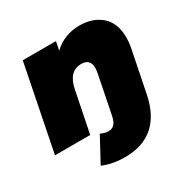

<svg xmlns="http://www.w3.org/2000/svg" viewBox="-175 -710 1047 1067"><g transform="rotate(-30 348.5 -176.5)"><path d="M666 -371Q666 -337 659 -302L606 -38Q582 82 512.5 143Q443 204 329 204Q248 204 186 177L271 20Q295 33 321 33Q344 33 358 18Q372 3 379 -30L428 -275Q432 -299 432 -308Q432 -367 375 -367Q295 -367 274 -263L221 0H-5L104 -547H317L306 -492Q341 -525 383.5 -541Q426 -557 470 -557Q559 -557 612.5 -509Q666 -461 666 -371Z"/></g></svg>

Font: Montserrat Alternates Black
Style: Italic
Weight: 900
Italic angle: -11.3°
Designer: Julieta Ulanovsky
Foundry: Julieta Ulanovsky
Version: Version 7.200